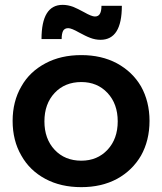

<svg xmlns="http://www.w3.org/2000/svg" viewBox="-20 -766 668 791"><path d="M462 -505C419 -528 370 -539 315 -539C259 -539 210 -528 167 -505C124 -482 91 -451 68 -410C44 -369 32 -321 32 -268C32 -214 44 -166 68 -125C91 -84 124 -52 167 -29C210 -6 259 5 315 5C370 5 419 -6 462 -29C504 -52 537 -84 561 -125C584 -166 596 -214 596 -268C596 -321 584 -369 561 -410C537 -451 504 -482 462 -505ZM205 -383C233 -413 270 -428 315 -428C359 -428 395 -413 423 -383C451 -353 465 -314 465 -266C465 -218 451 -179 423 -149C395 -119 359 -104 315 -104C270 -104 233 -119 205 -149C177 -179 163 -218 163 -266C163 -314 177 -353 205 -383ZM394 -602C453 -602 482 -649 482 -742H398C398 -728 396 -717 392 -710C388 -702 381 -698 371 -698C362 -698 347 -704 326 -716C309 -725 294 -733 281 -738C267 -743 253 -746 238 -746C180 -746 151 -699 151 -605H234C234 -620 236 -631 240 -639C244 -646 251 -650 261 -650C270 -650 285 -644 306 -632C323 -623 338 -615 352 -610C365 -605 379 -602 394 -602Z"/></svg>

Font: Argentum Sans Medium
Style: Regular
Weight: 500
Designer: Julieta Ulanovsky
Foundry: Julieta Ulanovsky
Version: Version 5.001;January 29, 2019;FontCreator 11.5.0.2425 64-bi